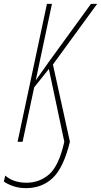

<svg xmlns="http://www.w3.org/2000/svg" viewBox="-89 -734 523 994"><path d="M45 240Q129 240 184.5 187Q240 134 273 0L185 -400L414 -714H382L164 -414L96 -318L180 -714H154L2 0H28L88 -282L164 -377L244 0Q216 124 166 168Q116 212 48 212Q-19 212 -62 175L-69 206Q-53 218 -22.5 229Q8 240 45 240Z"/></svg>

Font: Noto Sans Display Condensed Thin
Style: Italic
Weight: 250
Width: 3
Italic angle: -12°
Designer: Monotype Design Team
Foundry: Monotype Imaging Inc.
Version: Version 1.900